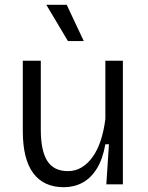

<svg xmlns="http://www.w3.org/2000/svg" viewBox="-20 -768 615 800"><path d="M246 12Q162 12 118.5 -46.5Q75 -105 75 -222V-515H150V-227Q150 -140 177 -97.5Q204 -55 263 -55Q295 -55 321 -71Q347 -87 367 -115.5Q387 -144 400 -184Q413 -224 419 -272V-515H492V-217V0H423L434 -167H419Q408 -105 383.5 -65.5Q359 -26 324 -7Q289 12 246 12ZM263 -597 173 -748H258L329 -597Z"/></svg>

Font: Bricolage Grotesque 96pt ExtraBold Light
Style: Regular
Weight: 300
Version: Version 1.001;gftools[0.9.33.dev8+g029e19f]